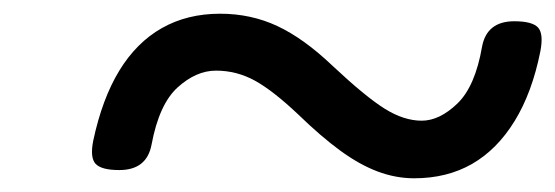

<svg xmlns="http://www.w3.org/2000/svg" viewBox="-20 -576 810 280"><path d="M584 -316Q557 -316 530.5 -326Q504 -336 476 -356.5Q448 -377 415 -409Q378 -444 351.5 -458.5Q325 -473 295 -473Q266 -473 239 -448.5Q212 -424 201 -365Q194 -328 154 -328Q128 -328 119.5 -337Q111 -346 116 -371Q129 -432 154 -473Q179 -514 216 -535Q253 -556 301 -556Q346 -556 384.5 -538Q423 -520 465 -480Q513 -435 541 -417.5Q569 -400 595 -400Q621 -400 647 -425Q673 -450 683 -508Q690 -545 730 -545Q756 -545 764.5 -536Q773 -527 768 -501Q756 -441 730.5 -399.5Q705 -358 668.5 -337Q632 -316 584 -316Z"/></svg>

Font: Playwrite SK
Style: Regular
Weight: 400
Designer: Veronika Burian, José Scaglione
Foundry: TypeTogether
Version: Version 1.002